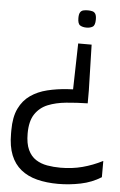

<svg xmlns="http://www.w3.org/2000/svg" viewBox="-59 -686 598 953"><g transform="rotate(5 240.5 -209.5)"><path d="M267 226Q209 226 162 214Q115 202 81.5 175Q48 148 30.5 104.5Q13 61 13 -2V-19Q13 -85 33.5 -127.5Q54 -170 90 -195Q126 -220 173 -231.5Q220 -243 273 -246.5Q326 -250 379 -250V-185Q324 -184 272.5 -179Q221 -174 181.5 -158Q142 -142 118.5 -107Q95 -72 95 -10Q95 40 109.5 71Q124 102 149 118Q174 134 205.5 139.5Q237 145 272 145Q330 145 381 131.5Q432 118 481 93V174Q435 203 379 214.5Q323 226 267 226ZM300 -221 306 -477H373L379 -250V-221ZM340 -559Q321 -559 308.5 -566.5Q296 -574 296 -603Q296 -622 301.5 -631Q307 -640 317 -642.5Q327 -645 340 -645Q352 -645 362 -642.5Q372 -640 377.5 -631Q383 -622 383 -603Q383 -574 370.5 -566.5Q358 -559 340 -559Z"/></g></svg>

Font: Matangi Medium
Style: Regular
Weight: 500
Designer: Prashant Pant
Foundry: The Graphic Ant
Version: Version 3.002